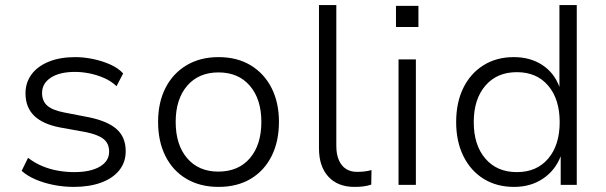

<svg xmlns="http://www.w3.org/2000/svg" viewBox="-20 -725 2377 753"><path d="M269 8Q230 8 191.5 0.5Q153 -7 120 -21Q87 -35 65 -55L90 -106Q116 -86 146 -73.5Q176 -61 208 -55.5Q240 -50 271 -50Q335 -50 371.5 -71.5Q408 -93 408 -130Q408 -162 386.5 -179.5Q365 -197 316 -207L216 -225Q148 -238 114 -271Q80 -304 80 -359Q80 -401 103.5 -433Q127 -465 171 -483Q215 -501 275 -501Q309 -501 345 -493.5Q381 -486 412.5 -472Q444 -458 463 -437L437 -387Q416 -407 388.5 -419Q361 -431 331.5 -437Q302 -443 274 -443Q214 -443 179.5 -420.5Q145 -398 145 -360Q145 -329 165 -311Q185 -293 231 -284L329 -265Q402 -250 437.5 -218.5Q473 -187 473 -132Q473 -89 448 -57.5Q423 -26 377 -9Q331 8 269 8Z M837 8Q765 8 711.5 -23.5Q658 -55 629 -112.5Q600 -170 600 -247Q600 -323 629 -380Q658 -437 711.5 -469Q765 -501 837 -501Q910 -501 963 -469Q1016 -437 1045 -380Q1074 -323 1074 -247Q1074 -170 1045 -112.5Q1016 -55 963 -23.5Q910 8 837 8ZM836 -52Q915 -52 960 -104.5Q1005 -157 1005 -247Q1005 -336 960 -388.5Q915 -441 837 -441Q759 -441 714 -388.5Q669 -336 669 -247Q669 -157 714 -104.5Q759 -52 836 -52Z M1370 8Q1305 8 1268 -32Q1231 -72 1231 -143V-705H1299V-152Q1299 -120 1309 -97Q1319 -74 1337 -62.5Q1355 -51 1380 -51Q1395 -51 1408.5 -52.5Q1422 -54 1437 -58L1436 -1Q1421 4 1405.5 6Q1390 8 1370 8Z M1533 -619V-702H1621V-619ZM1543 0V-492H1611V0Z M1996 8Q1928 8 1877 -23.5Q1826 -55 1797.5 -112.5Q1769 -170 1769 -246Q1769 -323 1797 -380Q1825 -437 1876 -469Q1927 -501 1995 -501Q2060 -501 2107 -470Q2154 -439 2174 -384V-705H2242V0H2179V-112Q2157 -56 2109 -24Q2061 8 1996 8ZM2007 -50Q2085 -50 2130 -103Q2175 -156 2175 -246Q2175 -336 2130 -389Q2085 -442 2007 -442Q1929 -442 1883.5 -389Q1838 -336 1838 -246Q1838 -156 1883.5 -103Q1929 -50 2007 -50Z"/></svg>

Font: Nunito Sans 8pt Light
Style: Regular
Weight: 300
Version: Version 3.101;gftools[0.9.27]